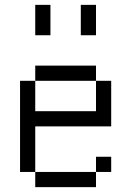

<svg xmlns="http://www.w3.org/2000/svg" viewBox="-20 -770 540 790"><path d="M187.5 -625H125V-750H187.5ZM62.5 -437.5H125V-312.5H375V-437.5H437.5V-250H125V-62.5H62.5ZM125 -62.5H375V0H125ZM125 -500H375V-437.5H125ZM312.5 -750H375V-625H312.5ZM375 -125H437.5V-62.5H375Z"/></svg>

Font: 寒蝉点阵体 16px
Style: Regular
Weight: 400
Designer: Designed by Warren2060
Foundry: ChillType
Version: Version 1.000